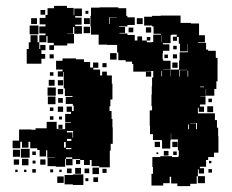

<svg xmlns="http://www.w3.org/2000/svg" viewBox="-20 -613 791 654"><path d="M121 -396H71V-446H78V-469H84V-493H108V-469H114V-493H135V-499H114V-523H135V-530H115V-552H135V-562H142V-585H164V-593H208V-586H231V-561H233V-584H259V-558H236V-553H258V-529H236V-524H259V-498H233V-521H229V-498H209V-497H232V-465H209V-458H164V-443H148V-459H163V-467H142V-490H138V-469H114V-446H117V-460H135V-442H121V-429H134V-413H121ZM536 19H496V-21H501V-44H499V-78H526V-81H566V-78H587V-80H589V-101H586V-138H563V-159H562V-135H560V-107H532V-135H530V-136H501V-156H491V-185H490V-237H498V-251H496V-291H497V-320H498V-349H502V-371H496H478V-370H495V-352H477V-369H434V-395H430V-403H408V-408H383V-434H379V-460H345V-461H316V-495H290V-523H288V-559H290V-587H319V-588H353H383V-585H410V-559H414V-554H439V-528H414V-523H386V-502V-521H406V-501H387V-499H414V-494H439V-475H448V-489H464V-475H480V-469H497V-470H502V-495H528V-498H503V-523H498V-526H471V-556H498V-559H527V-560H557H595V-535H630V-533H658V-493H678V-469H654V-489V-467H682V-444H689V-440H715V-416H721V-386V-336H717V-310H710V-287H682V-310H681V-286H662V-285H680V-257H661V-250H675V-232H657V-246H654V-227H682H712V-204H719V-178H723V-149H724V-93H709V-78H689V-68H682V-45H661V-40H675V-22H657V-36H654V-13H650V13H628V21H584V12H563V-11H558V11H536ZM134 -563H118V-579H134ZM281 -566H271V-576H281ZM353 -554H352V-531H354V-553H378V-531V-554H353ZM286 -531H266V-551H286ZM466 -531H446V-551H466ZM106 -531H86V-551H106ZM111 -496H81V-526H111ZM287 -500H265V-522H287ZM495 -502H477V-520H495ZM434 -503H418V-519H434ZM535 -432H534V-411H536V-406H561V-376H590V-407H617H592V-435H620V-463H619V-438H593V-464H618H589V-487H583V-474H569V-488H582V-495H564V-493H561V-466H535V-462H557V-440H535ZM531 -470V-493H530V-470ZM492 -475H480V-487H492ZM582 -445H570V-457H582ZM377 -410H355V-432H377ZM163 -414H149V-428H163ZM583 -414H569V-428H583ZM552 -415H540V-427H552ZM49 -108H23V-134H45V-172H87V-171H101V-176H139V-198H173V-174H179V-188H193V-174H179V-173H202V-195H222V-197H202V-225H222V-232H207V-250H225V-235H231V-253H228V-282V-259H204V-283H227V-286H201V-312H197V-350V-368H195V-352H177V-370H193V-376H171V-406H193V-414H239V-411H266V-402H287V-383H297V-400H315V-382H298V-376H321V-356H328V-369H344V-356H361V-328H363V-274H356V-251H353V-235H360V-208H363V-179H364V-123H357V-100H354V-79V-43H318V-47H292V-68H286V-51H266V-68H253V-54H239V-68H253V-71H227V-50H205V-72H202V-45H170V-72V-47H142V-75H167V-76H141V-101H137V-80H115V-102H136H107V-108H83V-130H77V-110H55V-130H49ZM585 -382H567V-400H585ZM343 -384H329V-398H343ZM560 -375V-353H561V-376H536V-375ZM593 -374H617V-375H591V-352H593ZM621 -352V-372H619V-352ZM532 -353V-371H530V-353ZM162 -355H150V-367H162ZM166 -321H146V-341H166ZM195 -322H177V-340H195ZM662 -316H675V-318H662ZM170 -287H142V-315H170ZM195 -292H177V-310H195ZM169 -258H143V-284H169ZM194 -263H178V-279H194ZM702 -265H690V-277H702ZM706 -231H686V-251H706ZM195 -232H177V-250H195ZM162 -235H150V-247H162ZM162 -205H150V-217H162ZM191 -206H181V-216H191ZM648 -193V-173H651V-194H628V-193ZM624 -173V-189H621V-173ZM230 -168V-187V-168ZM227 -162V-144H229V-167H208V-162ZM208 -133H223V-140H208ZM525 -112H507V-130H525ZM585 -112H567V-130H585ZM198 -110H204V-129H198ZM205 -105H223V-109H205ZM81 -76H51V-106H81ZM48 -79H24V-103H48ZM554 -83H538V-99H554ZM582 -85H570V-97H582ZM102 -85H90V-97H102ZM519 -88H513V-94H519ZM205 -72H226V-77H205ZM77 -50H55V-72H77ZM135 -52H117V-70H135ZM45 -52H27V-70H45ZM101 -56H91V-66H101ZM700 -57H692V-65H700ZM317 -20H295V-42H317ZM256 -21H236V-41H256ZM224 -23H208V-39H224ZM284 -23H268V-39H284ZM343 -24H329V-38H343ZM702 -25H690V-37H702ZM102 -25H90V-37H102ZM161 -26H151V-36H161ZM40 -27H32V-35H40ZM70 -27H62V-35H70ZM190 -27H182V-35H190ZM264 17H228V15H200V-17H228V-19H264ZM678 11H654V-13H678ZM197 10H175V-12H197ZM314 7H298V-9H314ZM281 4H271V-6H281Z"/></svg>

Font: Rubik Storm
Style: Regular
Weight: 400
Designer: Hubert and Fischer, NaN
Foundry: Hubert and Fischer, NaN
Version: Version 2.201